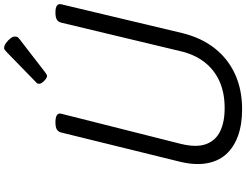

<svg xmlns="http://www.w3.org/2000/svg" viewBox="-152 -1028 1199 935"><g transform="rotate(-90 447.5 -560.5)"><path d="M383 19Q308 19 252 -1.5Q196 -22 162 -61Q128 -100 119 -158Q110 -216 129 -290L270 -863Q274 -877 285 -883.5Q296 -890 320 -890Q343 -890 354 -883Q365 -876 361 -861L215 -282Q196 -206 212.5 -158.5Q229 -111 274.5 -88.5Q320 -66 388 -66Q464 -66 520 -91.5Q576 -117 613 -165Q650 -213 666 -282L805 -863Q809 -877 820 -883.5Q831 -890 854 -890Q901 -890 894 -861L754 -273Q731 -179 679.5 -114Q628 -49 553 -15Q478 19 383 19ZM545 -931Q535 -931 521 -945Q507 -959 507 -969Q507 -973 508 -976.5Q509 -980 516 -986L663 -1129Q669 -1134 672.5 -1137Q676 -1140 682 -1140Q692 -1140 705 -1131Q718 -1122 727.5 -1110Q737 -1098 737 -1088Q737 -1081 735 -1076Q733 -1071 722 -1063L564 -941Q558 -937 553.5 -934Q549 -931 545 -931Z"/></g></svg>

Font: Playwrite IS
Style: Regular
Weight: 400
Designer: Veronika Burian, José Scaglione
Foundry: TypeTogether
Version: Version 1.002